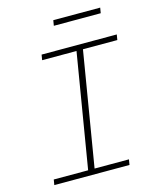

<svg xmlns="http://www.w3.org/2000/svg" viewBox="-126 -948 851 1036"><g transform="rotate(-15 300.0 -430.5)"><path d="M47 0 52 -30H244L350 -668H158L163 -698H583L578 -668H386L280 -30H472L467 0ZM272 -861H534L529 -831H267Z"/></g></svg>

Font: IBM Plex Mono ExtraLight
Style: Italic
Weight: 200
Italic angle: -9°
Monospace: yes
Designer: Mike Abbink, Paul van der Laan, Pieter van Rosmalen
Foundry: Bold Monday
Version: Version 2.3